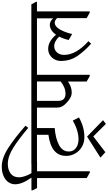

<svg xmlns="http://www.w3.org/2000/svg" viewBox="438 -1498 1247 2226"><g transform="rotate(-90 1062.0 -384.5)"><path d="M276 -918Q207 -918 163.5 -885Q120 -852 120 -790Q120 -753 135.5 -712Q151 -671 168 -644H273L301 -592V-579H190V33H175L111 -3V-579H-4L-31 -630V-644H116Q39 -753 39 -832Q39 -877 64.5 -912.5Q90 -948 136.5 -968Q183 -988 243 -988Q345 -988 463 -911Q581 -834 718 -713L693 -681Q561 -793 461 -855.5Q361 -918 275 -918Z M846 -593V-580H691V-374Q576 -366 497.5 -326Q419 -286 419 -212Q419 -172 440.5 -146.5Q462 -121 493.5 -109.5Q525 -98 556 -98Q664 -98 777 -165L814 -93Q702 -30 584 -30Q523 -30 473.5 -59Q424 -88 396 -136.5Q368 -185 368 -241Q368 -415 613 -447V-580H297L270 -631V-645H819ZM782 186 739 219 594 73 411 213 348 156 592 1Z M1419 -593V-580H1308V32H1293L1230 -4V-219H1228Q1199 -200 1169 -188.5Q1139 -177 1102 -177Q1071 -177 1041 -193.5Q1011 -210 979 -241Q953 -266 940.5 -290.5Q928 -315 928 -346V-580H835L808 -631V-645H1392ZM1090 -249Q1129 -249 1166 -265.5Q1203 -282 1231 -306V-580H1006V-334Q1006 -249 1089 -249Z M2155 -580H2043V32H2029L1965 -4V-347Q1938 -374 1915 -374Q1867 -374 1832.5 -311.5Q1798 -249 1781 -172L1712 -212Q1725 -273 1751 -322Q1728 -348 1698.5 -364Q1669 -380 1641 -380Q1597 -380 1568 -348Q1539 -316 1539 -265Q1539 -126 1698 17L1669 48Q1582 -29 1525.5 -112.5Q1469 -196 1469 -302Q1469 -343 1487.5 -377Q1506 -411 1538 -430.5Q1570 -450 1609 -450Q1655 -450 1697 -425Q1739 -400 1773 -359Q1823 -430 1889 -431Q1928 -431 1963 -392V-580H1415L1388 -631V-645H2125L2153 -593Z"/></g></svg>

Font: Grenzecho Serif
Style: Serif-Regular
Weight: 400
Designer: Dan Reynolds
Foundry: Dan Reynolds
Version: Version 1.001; ttfautohint (v1.1) -l 5 -r 5 -G 72 -x 0 -D la